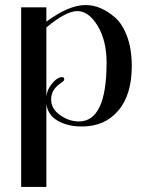

<svg xmlns="http://www.w3.org/2000/svg" viewBox="-20 -492 578 762"><path d="M164 -463V-406Q253 -472 320 -472Q379 -472 435 -424Q465 -399 484 -348.5Q503 -298 503 -230Q503 -116 449.5 -53Q396 10 305 10Q249 10 209.5 -12.5Q170 -35 164 -79V250H64V-463ZM403 -243Q403 -331 367.5 -389.5Q332 -448 287 -448Q242 -448 164 -383V-109Q167 -134 181 -153Q205 -186 227 -186Q235 -186 235 -176Q235 -171 217 -159Q183 -135 183 -97.5Q183 -60 218.5 -35Q254 -10 293 -10Q403 -10 403 -243Z"/></svg>

Font: Spirax
Style: Regular
Weight: 400
Designer: Brenda Gallo (gbrenda1987@gmail.com)
Foundry: Brenda Gallo
Version: Version 1.002